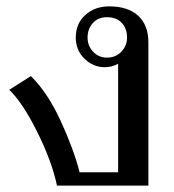

<svg xmlns="http://www.w3.org/2000/svg" viewBox="-20 -583 547 603"><path d="M9 -301 77 -344Q129 -293 170 -204.5Q211 -116 230 -42H351V-383Q333 -372 308 -372Q273 -372 245.5 -398.5Q218 -425 218 -465Q218 -509 248 -536Q278 -563 323 -563Q382 -563 414 -533.5Q446 -504 446 -450V0H159Q143 -76 97 -168.5Q51 -261 9 -301ZM379 -465Q379 -493 362.5 -511Q346 -529 316 -529Q288 -529 271.5 -510.5Q255 -492 255 -465Q255 -439 272.5 -420.5Q290 -402 316 -402Q343 -402 361 -420.5Q379 -439 379 -465Z"/></svg>

Font: TavirajRegular
Style: Regular
Weight: 400
Designer: Katatrad Team
Foundry: CadsonDemak
Version: Version 1.000